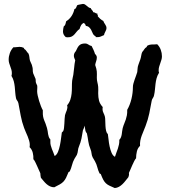

<svg xmlns="http://www.w3.org/2000/svg" viewBox="-20 -933 859 972"><path d="M461.9 -604Q465.8 -593.3 467.5 -585.7Q469.2 -578.1 470 -571.5Q470.7 -564.9 470.5 -557.4Q470.2 -549.8 470.2 -539.1Q470.2 -526.9 473.1 -515.6Q476.1 -504.4 477.1 -493.2Q478 -484.9 477.5 -476.8Q477.1 -468.8 477.1 -460.9Q477.1 -439.9 481.4 -423.3Q485.8 -406.7 500 -391.1Q500 -388.7 499.5 -386.2Q499 -383.8 499 -380.9Q499 -370.6 503.9 -361.1Q508.8 -351.6 511.2 -341.8Q512.7 -335 512.9 -322Q513.2 -309.1 513.9 -295.4Q514.6 -281.7 517.3 -270.3Q520 -258.8 525.9 -254.9Q527.8 -244.1 529.5 -226.8Q531.2 -209.5 534.9 -191.9Q538.6 -174.3 544.9 -159.4Q551.3 -144.5 562 -139.2Q565.4 -150.4 569.3 -160.4Q573.2 -170.4 576.7 -180.7Q580.1 -190.9 582.3 -201.7Q584.5 -212.4 584 -225.1Q589.8 -231 592.5 -238.3Q595.2 -245.6 596.4 -253.4Q597.7 -261.2 598.4 -269Q599.1 -276.9 601.1 -284.2Q605 -298.3 609.4 -308.3Q613.8 -318.4 616.9 -328.1Q620.1 -337.9 622.3 -349.1Q624.5 -360.4 624 -377Q638.2 -401.9 645.5 -432.4Q652.8 -462.9 652.8 -492.2Q652.8 -501 655.5 -510.5Q658.2 -520 661.6 -530Q665 -540 668.7 -549.6Q672.4 -559.1 674.8 -567.9Q676.3 -577.1 676.5 -585.9Q676.8 -594.7 680.2 -604Q682.6 -611.3 685.5 -618.9Q688.5 -626.5 690.9 -633.8Q693.8 -643.1 695.1 -652.3Q696.3 -661.6 700.2 -669.9Q706.1 -676.3 710.2 -683.3Q714.4 -690.4 722.2 -694.8L725.1 -701.2Q732.4 -705.1 738.3 -706.5Q744.1 -708 749.8 -708Q755.4 -708 761.7 -708Q768.1 -708 775.9 -709Q788.1 -696.8 793.9 -680.7Q799.8 -664.6 799.8 -647.9Q799.8 -638.7 797.1 -630.1Q794.4 -621.6 791.5 -613Q788.6 -604.5 785.9 -595.9Q783.2 -587.4 783.2 -578.1Q783.2 -575.2 783.4 -571.5Q783.7 -567.9 785.2 -564.9Q776.4 -550.8 772.7 -536.6Q769 -522.5 767.3 -508.3Q765.6 -494.1 764.4 -479.7Q763.2 -465.3 759.8 -450.2Q758.3 -442.4 753.9 -436.5Q749.5 -430.7 748 -422.9Q742.2 -389.6 735.6 -358.2Q729 -326.7 716.8 -294.9Q712.4 -282.7 707 -270.5Q701.7 -258.3 697.3 -246.1Q692.9 -233.9 690.4 -221.2Q688 -208.5 689 -194.8Q676.8 -183.1 672.9 -166Q668.9 -148.9 668.9 -131.8Q665 -127.9 659.9 -118.2Q654.8 -108.4 649.9 -97.2Q645 -85.9 640.4 -75.2Q635.7 -64.5 632.8 -58.1V-53.2Q633.8 -48.3 632.3 -44.4Q630.9 -40.5 629.9 -36.1Q622.6 -27.3 615.5 -18.1Q608.4 -8.8 600.3 -1Q592.3 6.8 582.5 12.5Q572.8 18.1 561 19Q543.9 11.7 533.4 6.6Q522.9 1.5 515.6 -5.6Q508.3 -12.7 502.7 -23.2Q497.1 -33.7 490.2 -51.8L483.9 -55.2Q476.6 -70.3 472.7 -86.2Q468.8 -102.1 460.9 -116.2Q458.5 -121.6 455.1 -126.2Q451.7 -130.9 449.2 -136.2Q444.3 -146 443.4 -156.7Q442.4 -167.5 438 -178.2Q429.7 -197.8 427 -217.5Q424.3 -237.3 419.9 -257.8Q412.6 -266.1 411.6 -276.6Q410.6 -287.1 408.2 -296.9Q407.2 -291 405 -285.2Q402.8 -279.3 399.9 -273.9Q397 -253.4 392.6 -232.4Q388.2 -211.4 379.9 -191.9Q375.5 -181.6 374.5 -170.7Q373.5 -159.7 369.1 -148.9Q366.7 -143.6 363 -138.9Q359.4 -134.3 356.9 -128.9Q348.6 -113.8 344.5 -97.2Q340.3 -80.6 333 -64.9L327.1 -62Q319.8 -43.5 314.2 -32.5Q308.6 -21.5 301.3 -13.7Q293.9 -5.9 283.2 0.2Q272.5 6.3 254.9 15.1Q243.2 15.1 233.4 10.5Q223.6 5.9 215.6 -1.2Q207.5 -8.3 200.7 -16.8Q193.8 -25.4 187 -33.2Q186 -39.1 185.1 -44.4Q184.1 -49.8 184.1 -56.2Q181.2 -62 176.8 -72.3Q172.4 -82.5 167.5 -93.3Q162.6 -104 158 -113.5Q153.3 -123 148.9 -127Q149.9 -142.6 146 -159.2Q142.1 -175.8 129.9 -188Q129.9 -190.9 130.4 -193.4Q130.9 -195.8 130.9 -199.2Q130.9 -209.5 127.7 -220.5Q124.5 -231.4 120.1 -242.4Q115.7 -253.4 110.6 -264.4Q105.5 -275.4 102.1 -285.2Q90.8 -315.9 85 -346.9Q79.1 -377.9 73.2 -410.2Q71.3 -418.5 66.9 -423.8Q62.5 -429.2 61 -436Q58.1 -451.2 57.1 -465.6Q56.2 -480 54.7 -493.9Q53.2 -507.8 49.8 -521.5Q46.4 -535.2 38.1 -548.8Q39.1 -552.7 39.6 -555.9Q40 -559.1 40 -563Q40 -571.8 37.6 -580.3Q35.2 -588.9 32 -596.9Q28.8 -605 26.4 -613.5Q23.9 -622.1 23.9 -630.9Q23.9 -647.9 30 -664.6Q36.1 -681.2 47.9 -693.8H56.2Q62 -693.8 67.4 -694.8Q72.8 -695.8 79.1 -695.8Q84.5 -695.8 89.6 -694.6Q94.7 -693.4 100.1 -690.9L103 -685.1Q109.9 -681.2 114 -674.3Q118.2 -667.5 124 -662.1Q127.9 -653.8 128.7 -644.5Q129.4 -635.3 131.8 -626Q134.3 -618.7 137.9 -612.1Q141.6 -605.5 143.1 -597.2Q146 -588.9 145.8 -580.1Q145.5 -571.3 147.9 -562Q150.4 -554.2 154.1 -547.4Q157.7 -540.5 160.2 -533.2Q161.1 -528.3 160.9 -523.4Q160.6 -518.6 162.1 -514.2Q163.1 -510.3 164.8 -507.1Q166.5 -503.9 168 -501Q169.4 -493.7 168.7 -486.1Q168 -478.5 168 -471.2Q168 -462.4 170.9 -449.2Q173.8 -436 178 -422.1Q182.1 -408.2 187.3 -395.3Q192.4 -382.3 196.8 -375V-367.2Q196.3 -353 198.2 -343Q200.2 -333 203.6 -324.5Q207 -315.9 210.7 -306.9Q214.4 -297.9 217.8 -285.2Q220.2 -277.8 221.2 -269.8Q222.2 -261.7 223.4 -254.2Q224.6 -246.6 227.1 -239.7Q229.5 -232.9 234.9 -227.1V-216.8Q234.4 -206.5 236.8 -197.3Q239.3 -188 242.7 -179Q246.1 -169.9 250 -160.9Q253.9 -151.9 256.8 -143.1Q267.6 -149.4 273.7 -164.6Q279.8 -179.7 283.4 -197.5Q287.1 -215.3 289.1 -232.9Q291 -250.5 293 -262.2Q296.9 -265.1 299.8 -269Q302.7 -273.9 304 -284.7Q305.2 -295.4 305.9 -307.4Q306.6 -319.3 307.1 -331.1Q307.6 -342.8 309.1 -350.1Q310.5 -356.4 313.2 -362.5Q315.9 -368.7 318.1 -374.8Q320.3 -380.9 321 -387Q321.8 -393.1 319.8 -399.9Q331.1 -413.1 335.9 -428Q340.8 -442.9 342.5 -459Q344.2 -475.1 344 -491.5Q343.8 -507.8 345.2 -523.9Q346.2 -531.7 347.9 -539.1Q349.6 -546.4 351.1 -554.2Q354 -572.8 355.5 -591.1Q356.9 -609.4 360.8 -627.9Q358.4 -633.3 356.2 -639.2Q354 -645 354 -650.9Q354 -657.7 356.7 -663.6Q359.4 -669.4 363.8 -673.8Q368.2 -683.1 371.8 -690.2Q375.5 -697.3 380.4 -702.4Q385.3 -707.5 392.6 -710.2Q399.9 -712.9 411.1 -712.9Q420.4 -712.9 427.7 -707.3Q435.1 -701.7 443.8 -700.2Q448.7 -690.4 453.4 -680.4Q458 -670.4 460.9 -660.2Q464.8 -656.7 467.5 -652.1Q470.2 -647.5 470.2 -642.1Q470.2 -632.3 466.8 -623Q463.4 -613.8 461.9 -604ZM519 -791Q519 -786.1 517.3 -781.7Q515.6 -777.3 513.4 -773.2Q511.2 -769 509.3 -764.6Q507.3 -760.3 506.8 -755.4Q497.1 -751.5 489.3 -747.8Q481.4 -744.1 471.2 -745.1H464.8Q465.3 -747.1 464.1 -748.5Q462.9 -750 461.4 -751Q460 -752 458 -752.9Q456.1 -753.9 455.1 -755.4Q450.7 -760.3 448 -767.6Q445.3 -774.9 441.2 -782.2Q437 -789.6 430.9 -795.2Q424.8 -800.8 414.1 -802.2Q414.1 -807.6 410.9 -810.1Q407.7 -812.5 405.8 -817.4Q395.5 -814 390.4 -804.9Q385.3 -795.9 382.8 -786.1Q374 -780.3 368.7 -773.2Q363.3 -766.1 357.4 -759.5Q351.6 -752.9 343.8 -748.5Q335.9 -744.1 322.8 -744.1Q319.8 -744.1 317.6 -744.6Q315.4 -745.1 313 -745.1Q306.2 -751 302.5 -758.1Q298.8 -765.1 298.8 -773.9Q298.8 -780.3 300 -786.6Q301.3 -793 302.7 -799.3Q309.1 -803.2 311.3 -810.8Q313.5 -818.4 314.9 -825.2Q332 -835.9 342.3 -851.8Q352.5 -867.7 356.9 -887.2Q360.8 -887.7 362.8 -890.1Q364.7 -892.6 366.2 -895.8Q367.7 -898.9 368.7 -902.1Q369.6 -905.3 372.1 -907.2Q372.6 -907.7 377 -908.7Q381.3 -909.7 386.2 -910.6Q391.1 -911.6 395.3 -912.4Q399.4 -913.1 399.9 -913.1Q405.8 -913.1 410.4 -910.2Q415 -907.2 419.4 -903.3Q423.8 -899.4 428.5 -896Q433.1 -892.6 439 -892.1Q441.4 -886.2 446 -881.6Q450.7 -877 452.1 -871.1Q458 -871.1 462.4 -867.7Q466.8 -864.3 473.1 -864.3V-862.3Q472.2 -858.9 474.4 -857.2Q476.6 -855.5 475.1 -850.1Q481 -843.3 487.8 -837.2Q494.6 -831.1 502.9 -827.1Q504.4 -822.3 507.1 -817.9Q509.8 -813.5 512.5 -809.3Q515.1 -805.2 517.1 -800.8Q519 -796.4 519 -791Z"/></svg>

Font: Margarine
Style: Regular
Weight: 400
Designer: Astigmatic (AOETI)
Foundry: Astigmatic (AOETI)
Version: Version 1.000